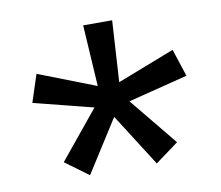

<svg xmlns="http://www.w3.org/2000/svg" viewBox="-62 -838 744 646"><g transform="rotate(-10 310.0 -515.0)"><path d="M276.5 -505.3 260.5 -765H359.5L343.7 -505.3ZM299.5 -537.3 542.5 -631.7 573.2 -537.8 320.2 -473.8ZM337.3 -525.7 503.3 -323 423.8 -264.5 282.8 -486.2ZM336.8 -486.2 195.8 -264.5 116.3 -323 282.3 -525.7ZM299.8 -473.8 46.8 -537.8 77.5 -631.7 320.5 -537.3Z"/></g></svg>

Font: Monaspace Neon Var
Style: Regular
Weight: 400
Designer: Riley Cran and the Lettermatic Team
Version: Version 1.000 (Monaspace Neon Var)